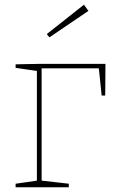

<svg xmlns="http://www.w3.org/2000/svg" viewBox="-20 -792 483 812"><path d="M426 -522 425 -388H410L397 -512L402 -503H152L156 -514V-21L149 -29L271 -15V0H46V-15L143 -29L136 -21V-499L143 -491L46 -505V-520L151 -522ZM189 -634 178 -648 335 -772 354 -746Z"/></svg>

Font: Bitter Thin
Style: Regular
Weight: 100
Designer: Sol Matas, and Bitter project Authors
Foundry: Sol Matas
Version: Version 2.002